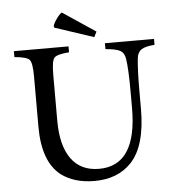

<svg xmlns="http://www.w3.org/2000/svg" viewBox="-56 -869 848 935"><g transform="rotate(-5 367.5 -401.5)"><path d="M717 -650H477V-621C511.7 -618.3 535.7 -613.2 549 -605.5C562.3 -597.8 570.3 -584.3 573 -565C578.3 -531.7 581 -478 581 -404V-324C581 -136.7 519.3 -43 396 -43C336 -43 290.5 -64.7 259.5 -108C228.5 -151.3 213 -213.3 213 -294V-519C213 -563.7 217.5 -591.2 226.5 -601.5C235.5 -611.8 259.7 -618.3 299 -621V-650H32V-621C72 -617.7 96.5 -610.8 105.5 -600.5C114.5 -590.2 119 -563 119 -519V-272C119 -158.7 148 -79.3 206 -34C248.7 -2 303 14 369 14C444.3 14 504.3 -9.3 549 -56C599 -108.7 624 -195.7 624 -317V-404C624 -472 626 -524.7 630 -562C632 -582 639.5 -596.3 652.5 -605C665.5 -613.7 687 -619 717 -621ZM441 -710 281 -817C274.3 -814.3 265.7 -805.5 255 -790.5C244.3 -775.5 238 -763.7 236 -755L238 -747L428 -684Z"/></g></svg>

Font: Ponomar Unicode
Style: Regular
Weight: 400
Version: 1.3